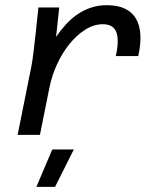

<svg xmlns="http://www.w3.org/2000/svg" viewBox="-20 -519 590 739"><path d="M101.1 -265.1Q103 -274.4 105.2 -289.6Q107.4 -304.7 110.4 -330.3Q113.3 -356 117.7 -394.8Q122.1 -433.6 127.9 -490.2H208L195.8 -377Q212.9 -401.9 232.9 -424.1Q252.9 -446.3 276.9 -462.9Q300.8 -479.5 329.1 -489.3Q357.4 -499 391.1 -499Q471.7 -499 502.4 -448.7Q533.2 -398.4 512.2 -303.2H425.8Q433.1 -336.9 433.1 -360.4Q433.1 -383.8 426.5 -398.2Q419.9 -412.6 407 -419.2Q394 -425.8 376 -425.8Q340.8 -425.8 307.6 -404.5Q274.4 -383.3 246.8 -348.9Q219.2 -314.5 199.5 -271.5Q179.7 -228.5 170.9 -185.1L133.8 0H47.9ZM264.2 56.2 191.9 200.2H120.1L181.2 56.2Z"/></svg>

Font: Code New Roman
Style: Italic
Weight: 400
Italic angle: -11°
Monospace: yes
Designer: Sam Radian
Foundry: Code New Roman
Version: Version 1.508 October 19, 2014